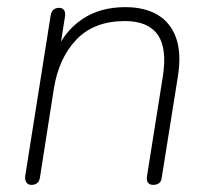

<svg xmlns="http://www.w3.org/2000/svg" viewBox="-20 -512 593 538"><path d="M68 6Q58 6 53.5 -1.5Q49 -9 51 -21L122 -469Q124 -480 130 -485Q136 -490 146 -490Q155 -490 159.5 -483.5Q164 -477 162 -465L146 -364H135Q160 -424 210 -458Q260 -492 331 -492Q385 -492 421.5 -470.5Q458 -449 473.5 -405.5Q489 -362 478 -295L433 -13Q432 -4 426 1Q420 6 409 6Q399 6 394.5 -0.5Q390 -7 392 -19L436 -296Q449 -376 422 -414.5Q395 -453 330 -453Q244 -453 194.5 -401.5Q145 -350 131 -264L92 -15Q89 6 68 6Z"/></svg>

Font: Nunito ExtraLight ExtraLight
Style: Italic
Weight: 250
Italic angle: -9°
Version: Version 3.602